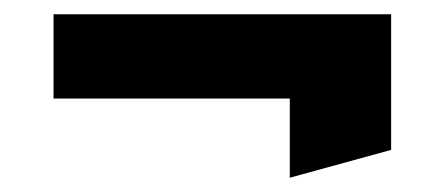

<svg xmlns="http://www.w3.org/2000/svg" viewBox="-20 -379 623 269"><path d="M55 -241V-359H528V-169L386 -130V-241Z"/></svg>

Font: Germania One
Style: Regular
Weight: 400
Designer: John Vargas Beltran
Foundry: John Vargas Beltran
Version: Version 1.001